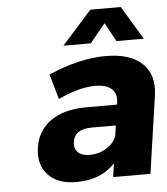

<svg xmlns="http://www.w3.org/2000/svg" viewBox="-54 -809 754 866"><g transform="rotate(-5 323.0 -376.5)"><path d="M97.2 -161.1Q108.4 -238.3 168.5 -281Q228.5 -323.7 328.1 -324.2H470.2L471.2 -332Q477.1 -372.6 453.4 -394.8Q429.7 -417 377.9 -417Q306.2 -417 210.9 -372.1L178.2 -485.8Q318.4 -546.9 437 -546.9Q547.9 -546.9 602.3 -495.4Q656.7 -443.8 644 -352.1L592.8 0H423.8L433.1 -62Q369.1 7.8 257.8 7.8Q172.4 7.8 129.4 -38.8Q86.4 -85.4 97.2 -161.1ZM252 -609.9 387.2 -761.2H524.9L616.2 -609.9H492.2L445.8 -694.8L376 -609.9ZM261.2 -172.9Q256.8 -143.6 274.7 -126.2Q292.5 -108.9 328.1 -108.9Q368.7 -108.9 402.6 -129.6Q436.5 -150.4 449.2 -183.1L456.1 -231H347.2Q269.5 -231 261.2 -172.9Z"/></g></svg>

Font: Trueno
Style: Bold Italic
Weight: 700
Designer: Julieta Ulanovsky
Foundry: Julieta Ulanovsky
Version: Version 3.001b | FøM Fix